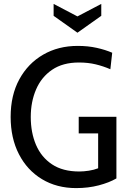

<svg xmlns="http://www.w3.org/2000/svg" viewBox="-20 -949 662 983"><path d="M370 14Q270.5 14 194.8 -31.8Q119 -77.5 76.8 -159.8Q34.5 -242 34.5 -350.5Q34.5 -461.5 79 -543Q123.5 -624.5 201 -669.2Q278.5 -714 378 -714Q430.5 -714 475.2 -704Q520 -694 554.5 -679L545 -594.5Q509.5 -610 470.2 -619.5Q431 -629 384 -629Q301.5 -629 246.8 -591.8Q192 -554.5 164.8 -491.2Q137.5 -428 137.5 -350Q137.5 -270 164.5 -207Q191.5 -144 246.5 -107.5Q301.5 -71 386 -71Q408 -71 434.5 -75Q461 -79 482.5 -87.5V-266H383V-351H576V-35.5Q539 -14 485.5 0Q432 14 370 14ZM254.5 -929V-868L376.5 -781.5L498.5 -868V-929L376.5 -865Z"/></svg>

Font: Cabin
Style: Regular
Weight: 400
Width: 4
Designer: Pablo Impallari
Foundry: Pablo Impallari. http://www.impallari.com Igino Marini. http://www.ikern.com
Version: Version 3.001